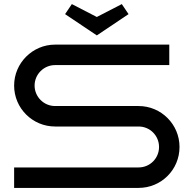

<svg xmlns="http://www.w3.org/2000/svg" viewBox="-20 -918 930 938"><path d="M857 -200C857 -310 768 -400 657 -400H249C194 -400 149 -445 149 -500C149 -555 194 -600 249 -600H807V-700H249C139 -700 49 -610 49 -500C49 -389 139 -300 249 -300H657C713 -300 757 -255 757 -200C757 -145 713 -100 657 -100H49V0H657C768 0 857 -89 857 -200ZM298 -849 453 -745 608 -849 575 -898 453 -835 331 -898Z"/></svg>

Font: Bruno Ace
Style: Regular
Weight: 400
Designer: Astigmatic (AOETI)
Foundry: Astigmatic (AOETI)
Version: Version 1.000